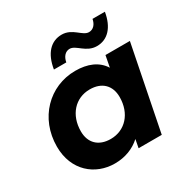

<svg xmlns="http://www.w3.org/2000/svg" viewBox="-172 -906 1035 1062"><g transform="rotate(-30 345.0 -374.5)"><path d="M361 -667C402 -667 431 -604 501 -604C570 -604 618 -656 633 -747H554C548 -715 529 -693 501 -693C460 -693 431 -757 362 -757C293 -757 244 -706 229 -611H308C314 -645 334 -667 361 -667ZM516 -538 502 -465C467 -521 405 -546 327 -546C161 -546 30 -414 30 -233C30 -80 137 8 262 8C328 8 384 -14 427 -53L417 0H565L672 -538ZM310 -121C232 -121 187 -167 187 -240C187 -345 253 -417 345 -417C423 -417 468 -371 468 -298C468 -193 402 -121 310 -121Z"/></g></svg>

Font: AWKNG-Font
Style: Bold Italic
Weight: 700
Italic angle: -11.3°
Designer: Awakening Church
Foundry: Awakening Church
Version: Version 1.700;PS 001.700;hotconv 1.0.88;makeotf.lib2.5.64775